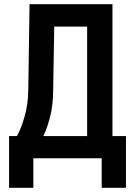

<svg xmlns="http://www.w3.org/2000/svg" viewBox="-20 -750 640 910"><path d="M23 140V-105H60Q77 -133 95 -192Q113 -251 114 -323L120 -730H513V-105H577V140H462V0H138V140ZM185 -105H393V-624H237L232 -323Q232 -250 216 -191Q200 -132 185 -105Z"/></svg>

Font: JetBrains Mono NL
Style: Bold
Weight: 700
Monospace: yes
Designer: Philipp Nurullin, Konstantin Bulenkov
Foundry: JetBrains
Version: Version 2.305; ttfautohint (v1.8.4.7-5d5b)